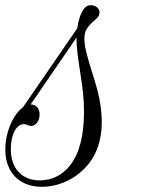

<svg xmlns="http://www.w3.org/2000/svg" viewBox="-85 -700 606 729"><path d="M-64.9 -132.3Q-64.9 -157.2 -59.6 -181.9Q-54.2 -206.5 -44.9 -228Q-35.6 -249.5 -23.4 -266.4Q-11.2 -283.2 2.4 -293L208.5 -592.8Q213.9 -632.3 227.1 -656.2Q240.2 -680.2 258.8 -680.2Q273.4 -680.2 283.2 -672.4Q293 -664.6 293 -653.3Q293 -645 289.1 -638.7Q285.2 -632.3 275.4 -624Q264.2 -614.7 256.6 -606.4Q249 -598.1 244.1 -589.8Q239.3 -581.5 237.3 -572.3Q235.4 -563 235.4 -552.2Q235.4 -541.5 237.1 -529.8Q238.8 -518.1 243.2 -500Q247.6 -481.9 255.6 -455.1Q263.7 -428.2 276.4 -387.2Q289.1 -346.2 295.2 -309.1Q301.3 -272 301.3 -236.8Q301.3 -102.5 204.1 -33.2Q175.3 -12.7 141.8 -1.7Q108.4 9.3 74.2 9.3Q42 9.3 16.1 -0.7Q-9.8 -10.7 -27.6 -29.1Q-45.4 -47.4 -55.2 -73.5Q-64.9 -99.6 -64.9 -132.3ZM205.6 -557.6 31.2 -303.2Q46.9 -303.2 56.2 -293Q65.4 -282.7 65.4 -265.6Q65.4 -256.8 63 -248.8Q60.5 -240.7 56.2 -234.9Q51.8 -229 45.9 -225.3Q40 -221.7 33.7 -221.7Q25.4 -221.7 19.5 -225.1Q13.7 -228.5 4.9 -228.5Q-5.4 -228.5 -14.4 -221.4Q-23.4 -214.4 -30 -201.7Q-36.6 -189 -40.3 -171.6Q-43.9 -154.3 -43.9 -133.8Q-43.9 -106.4 -36.4 -84.5Q-28.8 -62.5 -14.4 -47.1Q0 -31.7 20.3 -23.4Q40.5 -15.1 66.4 -15.1Q100.6 -15.1 129.9 -29.8Q159.2 -44.4 181.2 -72.3Q233.9 -139.6 233.9 -275.4Q233.9 -292 233.2 -308.3Q232.4 -324.7 230.7 -342.5Q229 -360.4 226.1 -380.9Q223.1 -401.4 219.2 -427.2Q212.4 -470.7 209 -500Q205.6 -529.3 205.6 -547.4Z"/></svg>

Font: Petit Formal Script
Style: Regular
Weight: 400
Version: Version 1.001; ttfautohint (v0.8) -G 200 -r 50